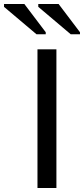

<svg xmlns="http://www.w3.org/2000/svg" viewBox="-94 -933 417 953"><path d="M186 0H92V-688H186ZM303 -763H257L96 -899V-913H197L303 -773ZM133 -763H87L-74 -899V-913H27L133 -773Z"/></svg>

Font: Libra Sans
Style: Regular
Weight: 400
Foundry: Context Ltd
Version: Version 1.002